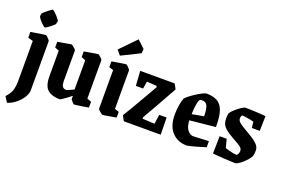

<svg xmlns="http://www.w3.org/2000/svg" viewBox="-113 -1080 2428 1649"><g transform="rotate(20 1101.0 -255.5)"><path d="M53 -628Q53 -630 64.5 -640Q76 -650 90.5 -662Q105 -674 117.5 -683Q130 -692 133 -692Q138 -692 150.5 -681.5Q163 -671 176 -656.5Q189 -642 198.5 -629.5Q208 -617 207 -612L201 -587Q200 -583 189 -573Q178 -563 163.5 -552Q149 -541 136.5 -533Q124 -525 120 -525Q115 -525 103 -535.5Q91 -546 78 -560Q65 -574 56.5 -587Q48 -600 49 -604ZM36 194 5 144Q44 101 53.5 65Q63 29 63 -12V-381L17 -394V-447Q26 -448 46 -451.5Q66 -455 88.5 -458.5Q111 -462 129 -464.5Q147 -467 152 -467Q156 -467 165.5 -458.5Q175 -450 183.5 -440Q192 -430 192 -426V23Q192 54 170 89Q148 124 112.5 153Q77 182 36 194Z M452 11Q381 11 341 -22Q301 -55 301 -146V-379L263 -394V-446Q263 -446 280 -449Q297 -452 320.5 -456Q344 -460 363.5 -463.5Q383 -467 387 -467Q391 -467 401.5 -458.5Q412 -450 421.5 -441Q431 -432 431 -428V-147Q431 -116 439.5 -102.5Q448 -89 458.5 -86Q469 -83 475 -83Q478 -83 490.5 -88Q503 -93 518 -100Q533 -107 543 -112V-379L505 -394V-446Q505 -446 522.5 -449Q540 -452 563 -456Q586 -460 606 -463.5Q626 -467 630 -467Q634 -467 644.5 -458.5Q655 -450 664 -441Q673 -432 673 -428V-76L712 -61V-8Q712 -8 694.5 -5Q677 -2 653 1.5Q629 5 609 8Q589 11 584 11Q580 11 571.5 3Q563 -5 555.5 -14Q548 -23 548 -27V-56Q532 -43 511 -27.5Q490 -12 473 -0.5Q456 11 452 11Z M843 11Q839 11 827.5 2.5Q816 -6 806.5 -15.5Q797 -25 797 -29V-382L758 -394V-447Q758 -447 775.5 -450Q793 -453 817 -457Q841 -461 861 -464Q881 -467 886 -467Q890 -467 899.5 -458.5Q909 -450 917.5 -440Q926 -430 926 -426V-74L965 -61V-9Q965 -9 948 -6Q931 -3 908.5 1Q886 5 867 8Q848 11 843 11ZM809 -518 773 -561 913 -705 981 -641 978 -602Q943 -583 895.5 -560Q848 -537 809 -518Z M1035 0Q1029 -7 1020 -24.5Q1011 -42 1009 -47Q1059 -128 1102.5 -204.5Q1146 -281 1198 -370L1195 -382L1104 -388L1093 -321H1027L1018 -455H1332Q1336 -448 1345 -433.5Q1354 -419 1358 -409Q1313 -327 1268.5 -248.5Q1224 -170 1178 -90V-76L1288 -70L1301 -156H1368L1371 0Z M1779 -34Q1764 -29 1739 -21.5Q1714 -14 1687.5 -6.5Q1661 1 1639.5 6Q1618 11 1610 11Q1529 11 1477 -44Q1425 -99 1425 -203Q1425 -251 1432.5 -294Q1440 -337 1450 -359Q1459 -371 1482.5 -389Q1506 -407 1534 -425Q1562 -443 1586.5 -455Q1611 -467 1621 -467Q1678 -467 1717 -447Q1756 -427 1775.5 -374.5Q1795 -322 1794 -224L1559 -200Q1563 -136 1587.5 -109.5Q1612 -83 1635 -83Q1637 -83 1654 -83.5Q1671 -84 1695 -85.5Q1719 -87 1742 -88Q1765 -89 1779 -89ZM1586 -396Q1576 -390 1569 -353.5Q1562 -317 1560 -257L1667 -276Q1667 -331 1656.5 -362.5Q1646 -394 1619 -398Q1612 -399 1602.5 -399Q1593 -399 1586 -396Z M2053 11Q2042 11 2016.5 9.5Q1991 8 1959.5 6.5Q1928 5 1898 2.5Q1868 0 1848 -2L1851 -161H1915L1936 -83Q1952 -77 1972.5 -72Q1993 -67 2011.5 -63.5Q2030 -60 2039 -60Q2047 -60 2054 -74Q2061 -88 2061 -102Q2061 -126 2036 -142.5Q2011 -159 1962 -186Q1918 -211 1893.5 -231.5Q1869 -252 1860 -274Q1851 -296 1851 -324Q1851 -336 1852 -350Q1853 -364 1857 -375Q1869 -392 1893 -413.5Q1917 -435 1941 -451Q1965 -467 1978 -467Q1991 -467 2015 -466Q2039 -465 2067 -464Q2095 -463 2120.5 -461Q2146 -459 2162 -458L2159 -322H2087L2080 -377Q2076 -379 2061.5 -382Q2047 -385 2029.5 -388Q2012 -391 1997.5 -393Q1983 -395 1978 -395Q1969 -395 1965.5 -386Q1962 -377 1962 -365Q1962 -348 1975 -334.5Q1988 -321 2006 -310Q2024 -299 2039 -290Q2067 -273 2101 -253Q2135 -233 2160 -208Q2185 -183 2185 -152Q2185 -140 2183.5 -124Q2182 -108 2177 -96Q2170 -82 2154.5 -64Q2139 -46 2120.5 -29Q2102 -12 2083.5 -0.5Q2065 11 2053 11Z"/></g></svg>

Font: Grenze Gotisch
Style: Bold
Weight: 700
Designer: Renata Polastri
Foundry: Omnibus-Type
Version: Version 1.001